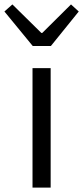

<svg xmlns="http://www.w3.org/2000/svg" viewBox="-53 -848 376 868"><path d="M94 0H176V-540H94ZM95 -640H177L303 -796L268 -828L138 -699H134L3 -828L-33 -796Z"/></svg>

Font: ChiuKong Gothic CL Normal
Style: Regular
Weight: 350
Designer: Ryoko NISHIZUKA 西塚涼子 (kana, bopomofo & ideographs); Paul D. Hunt (Latin, Greek & Cyrillic); Sandoll Communications 산돌커뮤니
Foundry: Adobe
Version: Version 1.300